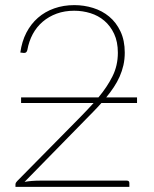

<svg xmlns="http://www.w3.org/2000/svg" viewBox="-20 -731 602 751"><path d="M376.5 -328Q362 -311.5 346 -295.2Q330 -279 313.5 -262L76 -19.5Q89 -22 104.2 -23.2Q119.5 -24.5 136.5 -24.5H476Q486 -24.5 486 -15V0H40.5V-9.5Q40.5 -13.5 42.5 -16.8Q44.5 -20 47 -22.5L294.5 -273.5Q308 -287.5 321 -301Q334 -314.5 346 -328H62.5V-350H365Q399 -390.5 420 -432.5Q441 -474.5 441 -524.5Q441 -567.5 426.5 -598.5Q412 -629.5 388.2 -649.8Q364.5 -670 333.8 -679.5Q303 -689 270 -689Q233 -689 202 -677.8Q171 -666.5 147.2 -646.2Q123.5 -626 108.2 -597.8Q93 -569.5 87 -535.5Q84 -522.5 72.5 -524L59.5 -525.5Q65.5 -569 83.2 -603.2Q101 -637.5 128.5 -661.5Q156 -685.5 192.2 -698.2Q228.5 -711 271 -711Q308.5 -711 344 -700Q379.5 -689 407 -666.2Q434.5 -643.5 451.2 -608.2Q468 -573 468 -525Q468 -499.5 462.8 -476.2Q457.5 -453 448 -431.5Q438.5 -410 425 -389.8Q411.5 -369.5 395.5 -350H516V-328Z"/></svg>

Font: Lato 2
Style: Regular
Weight: 200
Designer: Lukasz Dziedzic with Adam Twardoch and Botio Nikoltchev
Foundry: tyPoland Lukasz Dziedzic
Version: Version 2.015; 2015-08-06; http://www.latofonts.com/